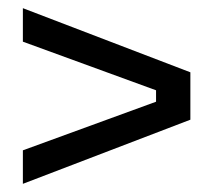

<svg xmlns="http://www.w3.org/2000/svg" viewBox="-20 -572 514 470"><path d="M36 -204 362 -323V-351L36 -470V-552L446 -395V-279L36 -122Z"/></svg>

Font: Mozilla Headline BETA
Style: Regular
Weight: 400
Designer: Studio DRAMA
Foundry: Studio DRAMA
Version: Version 0.100